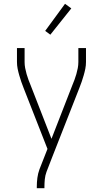

<svg xmlns="http://www.w3.org/2000/svg" viewBox="-20 -772 540 1007"><path d="M173 215V208Q173 184 176 161Q179 138 187 116L229 9L104 -310Q97 -327 91.5 -343.5Q86 -360 81 -377Q76 -394 72.5 -411.5Q69 -429 69 -447V-520H109V-446Q109 -431 112 -415Q115 -399 119.5 -383.5Q124 -368 129.5 -353Q135 -338 141 -324L250 -44L359 -324Q365 -338 370.5 -353Q376 -368 380.5 -383.5Q385 -399 388 -415Q391 -431 391 -447V-520H431V-447Q431 -429 427.5 -411.5Q424 -394 419 -377Q414 -360 408.5 -343.5Q403 -327 396 -310L255 49L224 129Q217 148 215 168Q213 188 213 208V215ZM244 -590 217 -610 321 -752 354 -728Z"/></svg>

Font: Iosevka Term Curly Extralight
Style: Regular
Weight: 200
Designer: Belleve Invis
Foundry: Belleve Invis
Version: Version 32.3.0